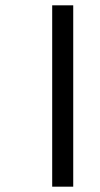

<svg xmlns="http://www.w3.org/2000/svg" viewBox="-20 -642 377 721"><path d="M176 59V-622H255V59Z"/></svg>

Font: Noto Serif Malayalam SemiBold
Style: Regular
Weight: 600
Designer: Indian type Foundry, Jelle Bosma, Monotype Design Team
Foundry: Monotype Imaging Inc.
Version: Version 2.104; ttfautohint (v1.8.4.7-5d5b)